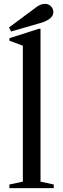

<svg xmlns="http://www.w3.org/2000/svg" viewBox="-20 -980 329 1000"><path d="M38 -816 27 -837 171 -944Q193 -960 215 -960Q232 -960 245 -947.5Q258 -935 258 -917Q258 -880 190 -860ZM191 -34 260 -19V0H29V-19L99 -34V-742L29 -768V-781L182 -830H191Z"/></svg>

Font: Libre Caslon Text
Style: Regular
Weight: 400
Designer: Pablo Impallari, Rodrigo Fuenzalida
Foundry: Pablo Impallari, Rodrigo Fuenzalida
Version: Version 1.002